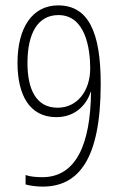

<svg xmlns="http://www.w3.org/2000/svg" viewBox="-20 -681 445 713"><path d="M354 -370C354 -562 308 -661 196 -661C100 -661 45 -578 45 -448C45 -329 89 -246 189 -246C264 -246 303 -297 317 -340H318C316 -144 262 -23 137 -23C115 -23 92 -25 75 -31V4C92 9 119 12 138 12C269 12 354 -85 354 -370ZM197 -625C298 -625 315 -499 315 -427C315 -345 268 -281 194 -281C113 -281 82 -351 82 -447C82 -560 122 -625 197 -625Z"/></svg>

Font: Noto Sans Telugu ExtraCondensed ExtraLight
Style: Regular
Weight: 200
Width: 2
Designer: Jelle Bosma - Monotype Design Team
Foundry: Monotype Imaging Inc.
Version: Version 2.005